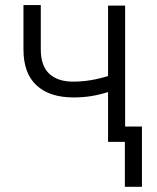

<svg xmlns="http://www.w3.org/2000/svg" viewBox="-20 -552 610 747"><path d="M466.8 -59.6H532.2V174.8H465.8V0H400.4V-193.8Q366.2 -183.1 334 -178Q301.8 -172.9 265.6 -172.9Q173.3 -172.9 122.3 -219.7Q71.3 -266.6 71.3 -359.4V-532.2H138.7V-359.4Q138.7 -295.9 171.6 -265.1Q204.6 -234.4 264.6 -234.4Q331.5 -234.4 400.4 -256.3V-530.3H466.8Z"/></svg>

Font: Pretendard GOV Light
Style: Regular
Weight: 300
Designer: Base glyphs from Inter by Rasmus Andersson; Hangeul glyphs from Noto Sans CJK(Source Han Sans) by Jang Soo-young and Kan
Foundry: Kil Hyung-jin
Version: Version 1.309